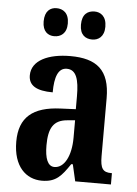

<svg xmlns="http://www.w3.org/2000/svg" viewBox="-54 -795 602 846"><g transform="rotate(5 247.0 -371.5)"><path d="M330 -629C356 -629 383 -645 383 -690C383 -737 356 -753 330 -753C300 -753 275 -737 275 -690C275 -645 300 -629 330 -629ZM162 -629C190 -629 217 -645 217 -690C217 -737 190 -753 162 -753C135 -753 110 -737 110 -690C110 -645 135 -629 162 -629ZM163 10C225 10 249 -19 286 -74H293L310 0H468V-50H465C428 -50 416 -66 416 -121V-377C416 -502 357 -548 241 -548C145 -548 70 -515 70 -448C70 -403 105 -382 177 -382C177 -450 192 -491 230 -491C272 -491 285 -449 285 -374V-317L218 -314C96 -309 36 -260 36 -152C36 -42 93 10 163 10ZM213 -55C183 -55 170 -90 170 -147C170 -222 190 -260 252 -265L286 -268V-191C286 -111 257 -55 213 -55Z"/></g></svg>

Font: Noto Serif Lao ExtraCondensed
Style: Bold
Weight: 700
Width: 2
Designer: Monotype Design Team
Foundry: Monotype Imaging Inc.
Version: Version 2.003